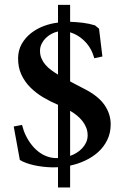

<svg xmlns="http://www.w3.org/2000/svg" viewBox="-20 -708 525 813"><path d="M276.9 85.9H225.6V0Q218.8 0.5 211.4 0.5Q204.1 0.5 197.3 0.5Q179.7 0 160.9 -2.2Q142.1 -4.4 124.5 -8.3Q106.9 -12.2 91.3 -17.8Q75.7 -23.4 64 -30.8L38.1 -172.4L73.2 -179.2L81.5 -151.9Q92.8 -123.5 108.2 -102.3Q123.5 -81.1 141.4 -66.9Q159.2 -52.7 179 -45.7Q198.7 -38.6 218.3 -38.6H225.6V-264.2Q193.4 -277.8 162.8 -295.9Q132.3 -314 108.4 -337.9Q84.5 -361.8 70.3 -392.6Q56.2 -423.3 56.6 -462.4Q57.1 -496.1 72.3 -522.5Q87.4 -548.8 111.3 -567.6Q135.3 -586.4 165.3 -597.7Q195.3 -608.9 225.6 -612.3V-687.5H276.9V-615.7Q303.7 -614.7 330.3 -611.6Q356.9 -608.4 382.3 -600.6L399.4 -586.4L413.6 -468.8L379.4 -461.4L372.6 -481.4Q360.4 -513.2 335 -537.1Q309.6 -561 276.9 -571.3V-363.3Q290.5 -356 305.4 -348.1Q320.3 -340.3 337.4 -331.5Q396 -301.8 422.4 -263.7Q448.7 -225.6 448.7 -181.6Q448.7 -145 434.3 -115.5Q419.9 -85.9 395.8 -64.2Q371.6 -42.5 340.8 -28.1Q310.1 -13.7 276.9 -6.8ZM225.6 -574.7Q211.4 -571.8 197.8 -564.5Q184.1 -557.1 173.3 -546.4Q162.6 -535.6 156 -522Q149.4 -508.3 149.4 -493.2Q149.4 -474.6 156 -459.7Q162.6 -444.8 173.1 -432.9Q183.6 -420.9 197.3 -410.9Q210.9 -400.9 225.6 -392.1ZM276.9 -47.9Q291 -52.7 304.4 -61Q317.9 -69.3 328.1 -80.3Q338.4 -91.3 344.7 -105Q351.1 -118.7 351.1 -134.8Q351.1 -152.3 345 -167.7Q338.9 -183.1 328.6 -196Q318.4 -209 304.9 -219.7Q291.5 -230.5 276.9 -238.8Z"/></svg>

Font: VarendraSemibold
Style: Regular
Weight: 600
Designer: Jacob Thomas
Foundry: Bangla Type Foundry
Version: Version 1.008